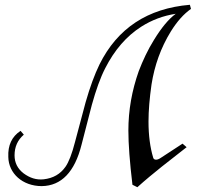

<svg xmlns="http://www.w3.org/2000/svg" viewBox="-20 -771 830 806"><path d="M657.1 -109.7C649.1 -104 641.1 -100.6 635.4 -100.6C628.6 -100.6 624 -104 622.9 -109.7C610.3 -152 603.4 -202.3 603.4 -260.6C603.4 -307.4 608 -360 616 -416C628.6 -496 654.9 -570.3 697.1 -638.9C723.4 -681.1 750.9 -712 781.7 -733.7L777.1 -750.9C600 -736 473.1 -652.6 397.7 -500.6C377.1 -458.3 357.7 -405.7 339.4 -341.7L294.9 -174.9C282.3 -125.7 268.6 -90.3 254.9 -70.9C233.1 -40 203.4 -22.9 163.4 -18.3C132.6 -14.9 105.1 -24 78.9 -43.4C53.7 -62.9 41.1 -88 41.1 -118.9C41.1 -154.3 53.7 -182.9 80 -205.7L66.3 -221.7C29.7 -197.7 12.6 -161.1 14.9 -112C16 -43.4 74.3 10.3 155.4 10.3C237.7 9.1 293.7 -49.1 322.3 -163.4L365.7 -331.4C382.9 -393.1 401.1 -444.6 421.7 -484.6C460.6 -561.1 510.9 -619.4 573.7 -659.4C617.1 -686.9 665.1 -705.1 717.7 -713.1C686.9 -690.3 657.1 -653.7 626.3 -603.4C600 -561.1 579.4 -516.6 562.3 -472C533.7 -390.9 518.9 -308.6 518.9 -222.9C518.9 -166.9 524.6 -90.3 536 4.6L556.6 14.9C624 -45.7 694.9 -99.4 763.4 -153.1L746.3 -168Z"/></svg>

Font: GFS Goschen
Style: Italic
Weight: 400
Designer: George D. Matthiopoulos
Foundry: George D. Matthiopoulos
Version: Fontographer 4.7 9/28/09 FG4M≠0000002248